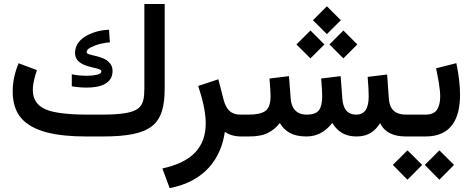

<svg xmlns="http://www.w3.org/2000/svg" viewBox="-20 -698 2418 982"><path d="M422.9 -111.8C366.7 -111.8 317.9 -115.2 276.9 -121.6C194.3 -134.3 147.9 -168 147.9 -238.8C147.9 -271.5 158.7 -309.6 168.9 -339.4L75.2 -374.5C57.1 -331.5 44.9 -282.2 44.9 -231.4C44.9 -171.9 60.1 -125.5 90.3 -91.8C150.9 -24.4 266.1 0 422.9 0H503.4C758.3 0 822.3 -61 822.3 -247.6V-677.7H718.3V-246.1C718.3 -198.7 713.9 -164.6 686.5 -143.1C658.7 -121.6 602.1 -111.8 498 -111.8ZM347.2 -256.3C371.1 -252.4 397.9 -250 423.3 -250C492.2 -250 555.7 -269 555.7 -335.4C555.7 -354 549.3 -369.1 536.6 -380.4C501.5 -417 422.9 -412.1 422.9 -431.2C422.9 -440.4 430.2 -448.7 444.8 -456.1C459.5 -463.4 476.1 -469.7 495.1 -474.1C513.7 -478.5 529.3 -481 542 -481L537.6 -545.9C504.9 -545.4 462.9 -536.6 426.3 -517.6C389.6 -498 363.8 -468.3 363.8 -427.2C363.8 -345.2 498.5 -358.4 498.5 -333.5C498.5 -325.2 491.2 -319.3 476.6 -315.9C461.4 -312.5 444.3 -310.5 425.3 -310.5C395 -310.5 369.1 -313 347.2 -318.4Z M1226.6 0V-111.8H1208C1162.6 -111.8 1137.2 -137.2 1124 -186.5L1096.7 -292.5L993.7 -258.3C1015.1 -194.3 1032.2 -125 1032.2 -67.9C1032.2 55.7 961.4 130.9 810.5 163.6L847.7 264.2C1025.9 230 1110.4 114.3 1129.9 -23.4C1147 -11.2 1175.8 0 1213.4 0Z M1580.6 -594.7 1651.9 -523.4 1723.1 -594.7 1651.9 -666ZM1665 -470.7 1736.3 -399.4 1807.6 -470.7 1736.3 -542ZM1496.1 -470.7 1567.9 -399.4 1639.2 -470.7 1567.9 -542ZM1803.2 0C1863.3 0 1897 -26.4 1924.3 -67.9C1945.8 -22.5 1990.2 0 2057.1 0H2070.8V-111.8H2056.2C2001 -111.8 1972.2 -139.2 1968.8 -193.4L1960 -316.9L1860.4 -304.7C1863.8 -263.7 1865.7 -229.5 1865.7 -206.1C1865.7 -145 1847.2 -111.8 1802.2 -111.8C1752.9 -111.8 1734.4 -146 1731 -193.4L1722.2 -308.6L1622.6 -296.4C1626 -257.3 1627.9 -221.7 1627.9 -206.1C1627.9 -173.8 1622.6 -149.9 1611.8 -134.8C1600.6 -119.6 1579.6 -111.8 1548.3 -111.8C1496.1 -111.8 1470.2 -144 1466.8 -193.4L1458 -308.6L1358.4 -296.4C1361.8 -257.3 1363.8 -222.2 1363.8 -206.1C1363.8 -168.5 1355 -143.1 1337.9 -130.9C1320.3 -118.2 1292 -111.8 1252.9 -111.8H1207V0H1252C1293.5 0 1326.2 -5.9 1350.1 -18.1C1374 -30.3 1394.5 -46.9 1411.1 -68.8C1437 -25.4 1476.6 0 1547.4 0C1601.6 0 1644.5 -24.4 1679.7 -69.3C1705.1 -26.9 1742.2 0 1803.2 0Z M2156.2 0C2288.6 0 2333 -91.3 2333 -213.9C2333 -264.2 2325.7 -318.4 2314 -375L2210.4 -348.6C2220.2 -299.3 2231.4 -246.6 2231.4 -203.6C2231.4 -176.8 2226.1 -154.8 2215.8 -137.7C2205.1 -120.6 2185.1 -111.8 2156.2 -111.8H2050.3V0ZM2152.8 145.5 2227.1 221.2 2302.2 145.5 2227.1 70.8ZM1989.3 145.5 2064 221.2 2139.2 145.5 2064 70.8Z"/></svg>

Font: Vazirmatn Medium
Style: Regular
Weight: 500
Designer: Saber Rastikerdar
Foundry: Saber Rastikerdar
Version: Version 33.003